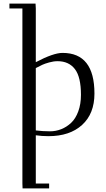

<svg xmlns="http://www.w3.org/2000/svg" viewBox="-20 -749 589 1063"><path d="M32.2 -702.1V-729H176.8L178.2 -702.1V-404.8Q275.9 -456.1 326.2 -456.1Q502.9 -456.1 502.9 -231Q502.9 -119.6 434.6 -57.4Q366.2 4.9 248 4.9Q211.9 4.9 178.2 0V267.1H252V293.9H105L104 267.1V-702.1ZM178.2 -26.9Q216.8 -22 256.8 -22Q289.1 -22 318.8 -33.7Q348.6 -45.4 373.5 -68.6Q398.4 -91.8 413.3 -132.1Q428.2 -172.4 428.2 -224.1Q428.2 -323.2 394.5 -366.7Q360.8 -410.2 298.8 -410.2Q276.4 -410.2 252 -403.3Q227.5 -396.5 214.1 -390.1Q200.7 -383.8 178.2 -372.1Z"/></svg>

Font: Dehuti Alt
Style: Book
Weight: 400
Version: Version 1.2